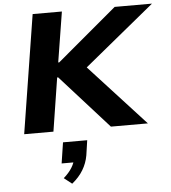

<svg xmlns="http://www.w3.org/2000/svg" viewBox="-65 -763 1011 1138"><g transform="rotate(-5 441.0 -194.0)"><path d="M60 0 172 -705H346L298 -406H304L660 -705H882L421 -327L430 -399L796 0H576L290 -318H284L234 0ZM318 317 271 280Q303 252 320.5 223.5Q338 195 341 171L366 192H266L285 68H429L416 157Q408 203 384 243Q360 283 318 317Z"/></g></svg>

Font: Nunito Sans 7pt SemiExpanded ExtraBold
Style: Italic
Weight: 800
Width: 6
Italic angle: -9°
Designer: Vernon Adams
Foundry: Vernon Adams
Version: Version 3.101;gftools[0.9.27]